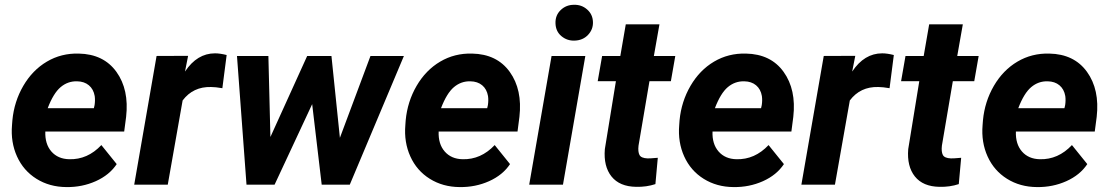

<svg xmlns="http://www.w3.org/2000/svg" viewBox="-20 -758 4553 788"><path d="M252.4 9.8Q183.1 9.3 129.6 -24.2Q76.2 -57.6 49.8 -116Q23.4 -174.3 29.3 -244.6L30.8 -264.2Q38.1 -341.3 75.7 -405.8Q113.3 -470.2 172.4 -505.1Q231.4 -540 303.2 -538.1Q405.3 -536.1 457.8 -463.1Q510.3 -390.1 497.6 -278.3L489.7 -218.3H166Q164.1 -167 190.9 -136.2Q217.8 -105.5 264.2 -104.5Q339.4 -102.5 396 -162.6L459 -84.5Q429.2 -39.6 373 -14.4Q316.9 10.7 252.4 9.8ZM296.4 -424.3Q258.3 -425.3 228.8 -400.4Q199.2 -375.5 175.8 -314H365.2L368.2 -326.7Q371.1 -346.2 368.7 -363.8Q363.8 -392.1 344.7 -408Q325.7 -423.8 296.4 -424.3Z M892.6 -396Q864.3 -400.9 846.2 -400.9Q772.5 -402.8 729.5 -345.7L668.5 0H530.8L622.6 -528.3L752 -528.8L739.3 -464.4Q789.1 -539.1 862.3 -539.1Q882.8 -539.1 910.2 -532.2Z M1375 -192.4 1500.5 -528.3H1637.7L1415.5 0H1300.3L1261.2 -330.6L1106.9 0H991.7L952.6 -528.3H1081.5L1089.8 -195.8L1240.7 -528.3H1340.3Z M1866.7 9.8Q1797.4 9.3 1743.9 -24.2Q1690.4 -57.6 1664.1 -116Q1637.7 -174.3 1643.6 -244.6L1645 -264.2Q1652.3 -341.3 1689.9 -405.8Q1727.5 -470.2 1786.6 -505.1Q1845.7 -540 1917.5 -538.1Q2019.5 -536.1 2072 -463.1Q2124.5 -390.1 2111.8 -278.3L2104 -218.3H1780.3Q1778.3 -167 1805.2 -136.2Q1832 -105.5 1878.4 -104.5Q1953.6 -102.5 2010.3 -162.6L2073.2 -84.5Q2043.5 -39.6 1987.3 -14.4Q1931.2 10.7 1866.7 9.8ZM1910.6 -424.3Q1872.6 -425.3 1843 -400.4Q1813.5 -375.5 1790 -314H1979.5L1982.4 -326.7Q1985.4 -346.2 1982.9 -363.8Q1978 -392.1 1959 -408Q1939.9 -423.8 1910.6 -424.3Z M2290.5 0H2151.9L2243.7 -528.3H2382.3ZM2259.8 -662.6Q2258.8 -695.3 2281.2 -716.8Q2303.7 -738.3 2335.4 -738.3Q2366.7 -739.3 2389.6 -719.2Q2412.6 -699.2 2413.6 -667.5Q2414.6 -637.2 2393.3 -614.7Q2372.1 -592.3 2337.9 -591.3Q2307.1 -590.3 2283.9 -609.9Q2260.7 -629.4 2259.8 -662.6Z M2686.5 -658.2 2663.6 -528.3H2751.5L2733.4 -424.8H2645.5L2600.6 -160.2Q2597.7 -135.3 2604.5 -122.1Q2611.3 -108.9 2637.7 -107.9Q2645.5 -107.4 2679.7 -110.4L2669.9 -2.4Q2633.3 9.8 2590.8 8.8Q2522.9 7.8 2489.7 -33.7Q2456.5 -75.2 2462.4 -146L2507.8 -424.8H2433.1L2451.2 -528.3H2525.9L2548.3 -658.2Z M2990.7 9.8Q2921.4 9.3 2867.9 -24.2Q2814.5 -57.6 2788.1 -116Q2761.7 -174.3 2767.6 -244.6L2769 -264.2Q2776.4 -341.3 2814 -405.8Q2851.6 -470.2 2910.6 -505.1Q2969.7 -540 3041.5 -538.1Q3143.6 -536.1 3196 -463.1Q3248.5 -390.1 3235.8 -278.3L3228 -218.3H2904.3Q2902.3 -167 2929.2 -136.2Q2956.1 -105.5 3002.4 -104.5Q3077.6 -102.5 3134.3 -162.6L3197.3 -84.5Q3167.5 -39.6 3111.3 -14.4Q3055.2 10.7 2990.7 9.8ZM3034.7 -424.3Q2996.6 -425.3 2967 -400.4Q2937.5 -375.5 2914.1 -314H3103.5L3106.4 -326.7Q3109.4 -346.2 3106.9 -363.8Q3102.1 -392.1 3083 -408Q3064 -423.8 3034.7 -424.3Z M3630.9 -396Q3602.5 -400.9 3584.5 -400.9Q3510.7 -402.8 3467.8 -345.7L3406.7 0H3269L3360.8 -528.3L3490.2 -528.8L3477.5 -464.4Q3527.3 -539.1 3600.6 -539.1Q3621.1 -539.1 3648.4 -532.2Z M3931.6 -658.2 3908.7 -528.3H3996.6L3978.5 -424.8H3890.6L3845.7 -160.2Q3842.8 -135.3 3849.6 -122.1Q3856.4 -108.9 3882.8 -107.9Q3890.6 -107.4 3924.8 -110.4L3915 -2.4Q3878.4 9.8 3835.9 8.8Q3768.1 7.8 3734.9 -33.7Q3701.7 -75.2 3707.5 -146L3752.9 -424.8H3678.2L3696.3 -528.3H3771L3793.5 -658.2Z M4235.8 9.8Q4166.5 9.3 4113 -24.2Q4059.6 -57.6 4033.2 -116Q4006.8 -174.3 4012.7 -244.6L4014.2 -264.2Q4021.5 -341.3 4059.1 -405.8Q4096.7 -470.2 4155.8 -505.1Q4214.8 -540 4286.6 -538.1Q4388.7 -536.1 4441.2 -463.1Q4493.7 -390.1 4481 -278.3L4473.1 -218.3H4149.4Q4147.5 -167 4174.3 -136.2Q4201.2 -105.5 4247.6 -104.5Q4322.8 -102.5 4379.4 -162.6L4442.4 -84.5Q4412.6 -39.6 4356.4 -14.4Q4300.3 10.7 4235.8 9.8ZM4279.8 -424.3Q4241.7 -425.3 4212.2 -400.4Q4182.6 -375.5 4159.2 -314H4348.6L4351.6 -326.7Q4354.5 -346.2 4352.1 -363.8Q4347.2 -392.1 4328.1 -408Q4309.1 -423.8 4279.8 -424.3Z"/></svg>

Font: RobotoInd
Style: Bold Italic
Weight: 700
Italic angle: -12°
Designer: Google
Version: Version 2.001150; 2014